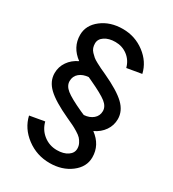

<svg xmlns="http://www.w3.org/2000/svg" viewBox="-198 -815 933 1038"><g transform="rotate(30 268.5 -296.0)"><path d="M276.9 117.2Q196.3 117.2 133.1 69.6Q69.8 22 53.2 -49.8L145 -65.9Q157.2 -19 193.4 9Q229.5 37.1 276.9 37.1Q317.4 37.1 343.3 19.8Q369.1 2.4 369.1 -24.9Q369.1 -42 361.8 -56.6Q354.5 -71.3 345 -81.5Q335.4 -91.8 315.4 -104Q295.4 -116.2 281.5 -122.8Q267.6 -129.4 240.2 -142.1Q141.6 -187.5 99.9 -227.3Q58.1 -267.1 58.1 -317.9Q58.1 -357.4 80.3 -389.6Q102.5 -421.9 141.1 -439.9Q74.2 -489.3 74.2 -565.9Q74.2 -626 127.9 -667.5Q181.6 -709 259.8 -709Q335.9 -709 395.8 -663.8Q455.6 -618.7 471.2 -550.8L379.9 -535.2Q368.7 -577.6 335.7 -602.8Q302.7 -627.9 259.8 -627.9Q219.2 -627.9 193.1 -610.6Q167 -593.3 167 -565.9Q167 -551.8 171.1 -539.6Q175.3 -527.3 185.5 -516.6Q195.8 -505.9 204.6 -498.3Q213.4 -490.7 232.2 -480.7Q251 -470.7 262 -465.3Q272.9 -460 296.9 -449.2Q395 -403.8 437 -363.5Q479 -323.2 479 -272.9Q479 -233.4 456.8 -201.2Q434.6 -168.9 396 -150.9Q462.9 -101.6 462.9 -24.9Q462.9 35.2 408.9 76.2Q355 117.2 276.9 117.2ZM251 -380.9Q247.6 -382.3 240 -386Q232.4 -389.6 229 -391.1Q193.8 -388.7 171.9 -370.1Q149.9 -351.6 149.9 -320.8Q149.9 -292 178.7 -268.8Q207.5 -245.6 285.2 -210Q289.1 -208.5 296.6 -205.1Q304.2 -201.7 308.1 -200.2Q342.8 -202.6 365 -221.4Q387.2 -240.2 387.2 -270Q387.2 -298.8 358.2 -321.8Q329.1 -344.7 251 -380.9Z"/></g></svg>

Font: LT Superior Med
Style: Regular
Weight: 500
Designer: Daniel Lyons
Foundry: LyonsType
Version: Version 1.000